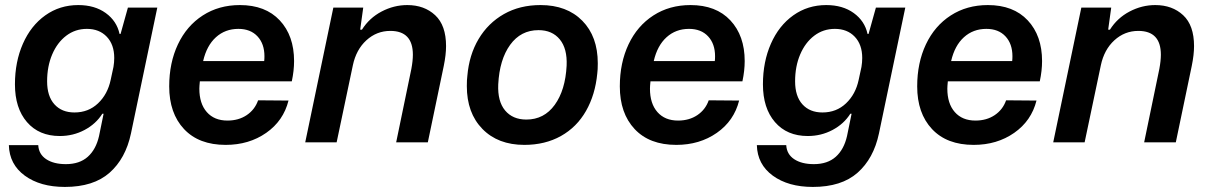

<svg xmlns="http://www.w3.org/2000/svg" viewBox="-20 -562 4774 758"><path d="M15 11H131Q133 47 162.5 66.5Q192 86 240 86Q294 86 326.5 57Q359 28 371 -25L389 -113H384Q359 -73 314 -49Q269 -25 216 -25Q134 -25 86.5 -80Q39 -135 39 -229Q39 -318 70.5 -389.5Q102 -461 159 -501.5Q216 -542 289 -542Q354 -542 397.5 -510.5Q441 -479 452 -428H456L485 -532H601L497 -35Q476 64 412.5 120Q349 176 236 176Q139 176 78 131.5Q17 87 15 11ZM417 -247 428 -298Q431 -316 431 -333Q431 -386 401.5 -417Q372 -448 323 -448Q277 -448 241.5 -421Q206 -394 186 -347Q166 -300 166 -241Q166 -182 195 -150Q224 -118 274 -118Q329 -118 367 -154Q405 -190 417 -247Z M648 -221Q648 -314 682.5 -387Q717 -460 780.5 -501Q844 -542 927 -542Q1028 -542 1084.5 -481.5Q1141 -421 1141 -321Q1141 -283 1132 -241H769Q767 -221 767 -212Q767 -153 796.5 -119.5Q826 -86 878 -86Q922 -86 954 -107.5Q986 -129 999 -166L1119 -165Q1099 -85 1031 -37.5Q963 10 871 10Q765 10 706.5 -52.5Q648 -115 648 -221ZM1023 -321Q1024 -328 1024 -340Q1024 -389 996.5 -418.5Q969 -448 921 -448Q869 -448 832.5 -415Q796 -382 782 -321Z M1296 -532H1414L1402 -445H1409Q1438 -491 1486.5 -516.5Q1535 -542 1588 -542Q1655 -542 1698 -502Q1741 -462 1741 -380Q1741 -346 1732 -302L1669 0H1544L1604 -290Q1610 -322 1610 -346Q1610 -440 1521 -440Q1467 -440 1426.5 -403Q1386 -366 1373 -304L1309 0H1185Z M1823 -222Q1823 -248 1825 -262Q1832 -345 1869.5 -408Q1907 -471 1969.5 -506.5Q2032 -542 2114 -542Q2218 -542 2279 -480Q2340 -418 2340 -312Q2340 -286 2338 -272Q2330 -188 2293.5 -124Q2257 -60 2194.5 -25Q2132 10 2050 10Q1946 10 1884.5 -53Q1823 -116 1823 -222ZM2217 -303Q2220 -370 2190 -406.5Q2160 -443 2106 -443Q2036 -443 1994 -385Q1952 -327 1947 -229Q1944 -162 1974 -126Q2004 -90 2058 -90Q2128 -90 2170 -148Q2212 -206 2217 -303Z M2427 -221Q2427 -314 2461.5 -387Q2496 -460 2559.5 -501Q2623 -542 2706 -542Q2807 -542 2863.5 -481.5Q2920 -421 2920 -321Q2920 -283 2911 -241H2548Q2546 -221 2546 -212Q2546 -153 2575.5 -119.5Q2605 -86 2657 -86Q2701 -86 2733 -107.5Q2765 -129 2778 -166L2898 -165Q2878 -85 2810 -37.5Q2742 10 2650 10Q2544 10 2485.5 -52.5Q2427 -115 2427 -221ZM2802 -321Q2803 -328 2803 -340Q2803 -389 2775.5 -418.5Q2748 -448 2700 -448Q2648 -448 2611.5 -415Q2575 -382 2561 -321Z M2968 11H3084Q3086 47 3115.5 66.5Q3145 86 3193 86Q3247 86 3279.5 57Q3312 28 3324 -25L3342 -113H3337Q3312 -73 3267 -49Q3222 -25 3169 -25Q3087 -25 3039.5 -80Q2992 -135 2992 -229Q2992 -318 3023.5 -389.5Q3055 -461 3112 -501.5Q3169 -542 3242 -542Q3307 -542 3350.5 -510.5Q3394 -479 3405 -428H3409L3438 -532H3554L3450 -35Q3429 64 3365.5 120Q3302 176 3189 176Q3092 176 3031 131.5Q2970 87 2968 11ZM3370 -247 3381 -298Q3384 -316 3384 -333Q3384 -386 3354.5 -417Q3325 -448 3276 -448Q3230 -448 3194.5 -421Q3159 -394 3139 -347Q3119 -300 3119 -241Q3119 -182 3148 -150Q3177 -118 3227 -118Q3282 -118 3320 -154Q3358 -190 3370 -247Z M3601 -221Q3601 -314 3635.5 -387Q3670 -460 3733.5 -501Q3797 -542 3880 -542Q3981 -542 4037.5 -481.5Q4094 -421 4094 -321Q4094 -283 4085 -241H3722Q3720 -221 3720 -212Q3720 -153 3749.5 -119.5Q3779 -86 3831 -86Q3875 -86 3907 -107.5Q3939 -129 3952 -166L4072 -165Q4052 -85 3984 -37.5Q3916 10 3824 10Q3718 10 3659.5 -52.5Q3601 -115 3601 -221ZM3976 -321Q3977 -328 3977 -340Q3977 -389 3949.5 -418.5Q3922 -448 3874 -448Q3822 -448 3785.5 -415Q3749 -382 3735 -321Z M4249 -532H4367L4355 -445H4362Q4391 -491 4439.5 -516.5Q4488 -542 4541 -542Q4608 -542 4651 -502Q4694 -462 4694 -380Q4694 -346 4685 -302L4622 0H4497L4557 -290Q4563 -322 4563 -346Q4563 -440 4474 -440Q4420 -440 4379.5 -403Q4339 -366 4326 -304L4262 0H4138Z"/></svg>

Font: Mona Sans SemiBold
Style: Italic
Weight: 600
Italic angle: -11.7°
Designer: Deni Anggara
Foundry: GitHub
Version: Version 2.000